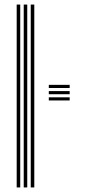

<svg xmlns="http://www.w3.org/2000/svg" viewBox="-20 -820 378 840"><path d="M114.5 0V-800H130V0ZM53 0V-800H68.5V0ZM83.8 0V-800H99.2V0ZM193.5 -380.5V-394.2H284.8V-380.5ZM193.5 -435V-448.8H284.8V-435ZM193.5 -407.8V-421.5H284.8V-407.8Z"/></svg>

Font: Big Shoulders Inline Display Thin Medium
Style: Regular
Weight: 500
Version: Version 2.002